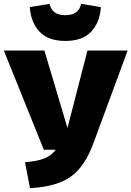

<svg xmlns="http://www.w3.org/2000/svg" viewBox="-40 -959 684 999"><path d="M116 20 90 -115Q155 -120 191.5 -135Q228 -150 250 -180H188L-20 -696H191L311 -293L415 -696H624L448 -219Q403 -93 328.5 -40Q254 13 116 20ZM300 -746Q210 -746 165 -795Q120 -844 115 -922L218 -939Q230 -880 300 -880Q370 -880 382 -939L485 -922Q480 -844 435 -795Q390 -746 300 -746Z"/></svg>

Font: Trujillo Black
Style: Regular
Weight: 900
Designer: Fira Sans original fonts by bBox Type GmbH, Carrois Corporate GbR, & Edenspiekermann AG / Changes by Cristiano Sobral
Foundry: Fira Sans original fonts by bBox Type GmbH, Carrois Corporate GbR, & Edenspiekermann AG / Changes by Cristiano Sobral
Version: Version 4.301;July 28, 2020;FontCreator 13.0.0.2655 64-bit